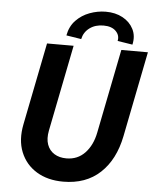

<svg xmlns="http://www.w3.org/2000/svg" viewBox="-61 -967 828 1025"><g transform="rotate(5 353.5 -454.0)"><path d="M315.9 7.8Q232.6 7.8 173.1 -28.5Q113.7 -64.8 87.6 -129.5Q61.5 -194.3 78.5 -279.1L166.2 -719.7H308.7L216.7 -257Q208.2 -213.4 219.3 -182.2Q230.5 -151 257.5 -134.2Q284.4 -117.5 322.4 -117.5Q382.2 -117.5 421.7 -159Q461.1 -200.5 474.6 -268.6L564.4 -719.7H706.8L616 -262.5Q590.7 -135 514 -63.6Q437.4 7.8 315.9 7.8ZM620.9 -753.2 540.5 -765.9Q547.3 -796 525 -818.6Q502.6 -841.3 458.5 -841.3Q414.5 -841.3 384.2 -818.9Q353.8 -796.5 345.8 -758.9L265.5 -771.6Q274.6 -820.6 305.2 -852.5Q335.8 -884.3 378.1 -900Q420.3 -915.7 463.9 -915.9Q516 -916.1 555.2 -894.8Q594.3 -873.4 612.9 -836.5Q631.6 -799.6 620.9 -753.2Z"/></g></svg>

Font: Reddit Sans
Style: Italic
Weight: 400
Italic angle: -11.25°
Designer: Stephen Hutchings
Version: Version 1.013